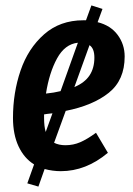

<svg xmlns="http://www.w3.org/2000/svg" viewBox="-20 -618 490 710"><path d="M441 -409Q441 -322 382.5 -275Q324 -228 223 -208L180 -90Q198 -81 222 -81Q251 -81 276.5 -92Q302 -103 335 -127L379 -53Q298 15 205 15Q175 15 145 7L122 72L81 60L106 -10Q69 -33 48.5 -77Q28 -121 28 -182Q28 -275 56 -357Q84 -439 143 -491Q202 -543 288 -543H298L318 -598L359 -585L341 -536Q389 -524 415 -489Q441 -454 441 -409ZM150 -272Q180 -275 204 -281L268 -460Q220 -455 191 -402Q162 -349 150 -272ZM329 -405Q329 -439 311 -451L255 -296Q293 -312 311 -339Q329 -366 329 -405ZM174 -199Q154 -197 143 -195V-181Q143 -151 149 -130Z"/></svg>

Font: Fira Sans Extra Condensed Medium
Style: Italic
Weight: 500
Width: 3
Italic angle: -8°
Designer: Carrois Corporate & Edenspiekermann AG
Foundry: Carrois Corporate GbR & Edenspiekermann AG
Version: Version 4.203